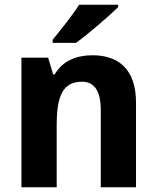

<svg xmlns="http://www.w3.org/2000/svg" viewBox="-20 -786 657 806"><path d="M476 -766H312C284 -721 231 -656 201 -619V-606H299C348 -641 438 -719 476 -756ZM368 -554C300 -554 242 -530 210 -474H203L182 -544H70V0H218V-260C218 -378 241 -443 324 -443C378 -443 403 -402 403 -323V0H551V-355C551 -495 478 -554 368 -554Z"/></svg>

Font: Noto Sans Display
Style: Bold
Weight: 700
Designer: Monotype Design Team
Foundry: Monotype Imaging Inc.
Version: Version 1.900